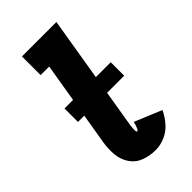

<svg xmlns="http://www.w3.org/2000/svg" viewBox="-228 -807 887 887"><g transform="rotate(-45 216.0 -363.5)"><path d="M234 8Q266 8 297 -5.5Q328 -19 350.5 -45Q373 -71 387 -101L254 -156Q253 -151 252 -146.5Q251 -142 249.5 -137.5Q248 -133 246 -128.5Q244 -124 241.5 -119Q239 -114 235 -114Q231 -114 230.5 -119Q230 -124 230 -127.5Q230 -131 230.5 -135Q231 -139 231 -143Q231 -147 231.5 -151Q232 -155 232.5 -159Q233 -163 234 -167L328 -735H103V-613H159L88 -187Q82 -149 85.5 -112.5Q89 -76 109 -46.5Q129 -17 163 -4.5Q197 8 234 8ZM72 -338H374V-426H72Z"/></g></svg>

Font: Iosevka Sparkle Heavy
Style: Italic
Weight: 900
Italic angle: -9°
Designer: Belleve Invis
Foundry: Belleve Invis
Version: Version 4.5.0; ttfautohint (v1.8.3)